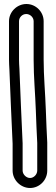

<svg xmlns="http://www.w3.org/2000/svg" viewBox="-20 -741 281 959"><path d="M75 -635C75 -654 91 -671 111 -671C131 -671 148 -654 148 -635V-443C148 -356 156 -274 159 -189C161 -136 163 -78 166 -27V111C166 130 149 148 130 148C111 148 93 130 93 111V-24V-25C87 -149 82 -273 77 -397C76 -414 75 -428 75 -443ZM25 -635V-443C25 -427 26 -411 27 -393C32 -271 37 -147 43 -23V111C43 158 83 198 130 198C178 198 216 158 216 111V-28V-29C213 -81 211 -137 209 -190C206 -277 198 -360 198 -443V-635C198 -682 159 -721 112 -721C65 -721 25 -682 25 -635Z"/></svg>

Font: Blanket
Style: BdOutline
Weight: 700
Foundry: Cannot Into Space Fonts
Version: Version 0.9